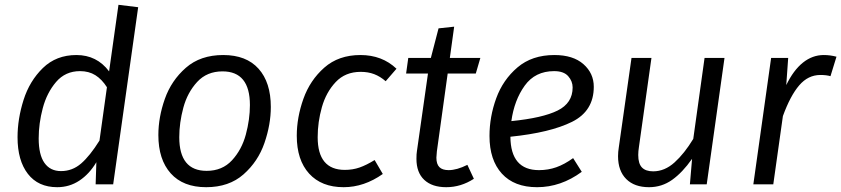

<svg xmlns="http://www.w3.org/2000/svg" viewBox="-20 -767 3501 799"><path d="M555 -737 451 0H378L381 -92Q352 -43 310.5 -15.5Q269 12 218 12Q139 12 96 -43.5Q53 -99 53 -196Q53 -272 78 -351Q103 -430 158.5 -484Q214 -538 298 -538Q383 -538 434 -470L473 -747ZM141 -191Q141 -123 165 -89Q189 -55 234 -55Q281 -55 317.5 -86.5Q354 -118 394 -182L425 -404Q404 -437 377 -454Q350 -471 313 -471Q252 -471 213.5 -426Q175 -381 158 -317Q141 -253 141 -191Z M639 -205Q639 -279 666 -355.5Q693 -432 753.5 -485Q814 -538 909 -538Q1005 -538 1056 -481Q1107 -424 1107 -322Q1107 -249 1080.5 -172Q1054 -95 993.5 -41.5Q933 12 838 12Q742 12 690.5 -45.5Q639 -103 639 -205ZM1020 -330Q1020 -470 906 -470Q841 -470 800.5 -426Q760 -382 743 -319Q726 -256 726 -196Q726 -56 840 -56Q905 -56 945.5 -100Q986 -144 1003 -207Q1020 -270 1020 -330Z M1630 -481 1585 -429Q1562 -449 1537 -458.5Q1512 -468 1481 -468Q1417 -468 1377 -425.5Q1337 -383 1319.5 -321Q1302 -259 1302 -196Q1302 -60 1415 -60Q1448 -60 1476.5 -70Q1505 -80 1539 -101L1573 -43Q1495 12 1410 12Q1318 12 1266.5 -44.5Q1215 -101 1215 -202Q1215 -278 1242.5 -355.5Q1270 -433 1329.5 -485.5Q1389 -538 1480 -538Q1570 -538 1630 -481Z M1798 -137Q1796 -119 1796 -111Q1796 -84 1808.5 -71.5Q1821 -59 1847 -59Q1881 -59 1925 -81L1952 -23Q1898 12 1837 12Q1778 12 1745.5 -18.5Q1713 -49 1713 -106Q1713 -127 1715 -138L1761 -461H1670L1679 -526H1773L1805 -649L1870 -656L1852 -526H1979L1960 -461H1843Z M2104 -198Q2105 -59 2223 -59Q2261 -59 2295 -71Q2329 -83 2365 -109L2401 -52Q2314 12 2215 12Q2120 12 2068.5 -44.5Q2017 -101 2017 -201Q2017 -281 2045 -358Q2073 -435 2133.5 -486.5Q2194 -538 2287 -538Q2365 -538 2408 -500Q2451 -462 2451 -406Q2451 -305 2360.5 -260Q2270 -215 2104 -198ZM2363 -403Q2363 -429 2344.5 -450Q2326 -471 2286 -471Q2207 -471 2163.5 -410.5Q2120 -350 2108 -263Q2238 -276 2300.5 -307Q2363 -338 2363 -403Z M2552 -117Q2552 -135 2555 -153L2608 -526H2691L2639 -156Q2636 -137 2636 -122Q2636 -86 2651.5 -70Q2667 -54 2698 -54Q2746 -54 2787 -91Q2828 -128 2865 -189L2912 -526H2995L2921 0H2851L2860 -106Q2820 -49 2777 -18.5Q2734 12 2681 12Q2620 12 2586 -22Q2552 -56 2552 -117Z M3461 -531 3436 -450Q3419 -455 3394 -455Q3343 -455 3306 -412Q3269 -369 3238 -284L3198 0H3115L3189 -526H3260L3252 -413Q3282 -475 3321.5 -506.5Q3361 -538 3408 -538Q3435 -538 3461 -531Z"/></svg>

Font: Fira Sans Book
Style: Italic
Weight: 350
Italic angle: -8°
Designer: bBox Type GmbH & Carrois Corporate GbR & Edenspiekermann AG
Foundry: bBox Type GmbH & Carrois Corporate GbR & Edenspiekermann AG
Version: Version 4.301